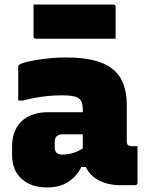

<svg xmlns="http://www.w3.org/2000/svg" viewBox="-20 -812 640 842"><path d="M536 -352V-190Q536 -176 547 -173Q551 -171 555 -171H583V-11Q583 0 572 0H505Q456 0 415.5 -20Q375 -40 356 -80H337Q316 -38 279 -14Q242 10 186 10Q116 10 74.5 -28Q33 -66 33 -131V-170Q33 -240 74.5 -280Q116 -320 192 -320H343V-334Q343 -369 324.5 -381.5Q306 -394 254 -394Q167 -394 80 -371H60V-517Q60 -524 63 -527Q70 -534 101.5 -541.5Q133 -549 178.5 -554.5Q224 -560 272 -560Q409 -560 472.5 -510.5Q536 -461 536 -352ZM220 -166Q220 -134 253 -134Q301 -134 343 -161V-223H254Q237 -223 228 -214Q220 -204 220 -190ZM127 -792H476Q487 -792 487 -781V-642H138Q127 -642 127 -653Z"/></svg>

Font: Recursive Mn Lnr St Blk
Style: Regular
Weight: 900
Monospace: yes
Version: Version 1.079;hotconv 1.0.112;makeotfexe 2.5.65598; ttfautoh